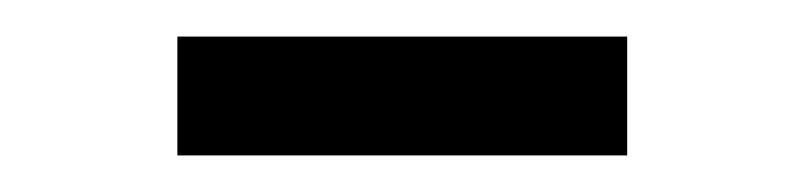

<svg xmlns="http://www.w3.org/2000/svg" viewBox="-20 -689 440 105"><path d="M77 -604V-669H323V-604Z"/></svg>

Font: Source Serif 4 SmText
Style: Regular
Weight: 400
Designer: Frank Grießhammer
Foundry: Adobe
Version: Version 4.005;hotconv 1.1.0;makeotfexe 2.6.0